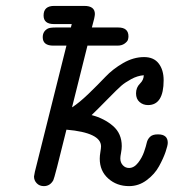

<svg xmlns="http://www.w3.org/2000/svg" viewBox="-20 -631 593 656"><path d="M96.2 -27.8Q96.2 -28.8 99.1 -43.9L207 -475.1H162.1Q126 -475.1 126 -503.9Q126 -523.9 143.1 -533.2Q149.9 -537.1 170.9 -537.1H222.2L225.1 -548.8H164.1Q128.9 -548.8 128.9 -578.1Q128.9 -611.3 166 -610.8H268.1Q304.2 -610.8 304.2 -583Q304.2 -573.2 293.9 -537.1H383.8Q418.9 -537.1 418.9 -506.8Q418.9 -501 417 -494.9Q415 -488.8 405.5 -481.9Q396 -475.1 380.9 -475.1H278.8L226.1 -264.2Q250 -279.3 282.5 -310.5Q314.9 -341.8 340.1 -368.4Q365.2 -395 400.6 -415.5Q436 -436 472.2 -436Q505.4 -436 522.2 -414.1Q539.1 -392.1 539.1 -356.9Q539.1 -272 485.8 -272Q468.8 -272 456.8 -282.5Q444.8 -293 444.8 -312Q444.8 -332 458 -345Q471.2 -357.9 471.2 -374Q449.2 -372.1 428.2 -360.6Q407.2 -349.1 394.5 -338.1Q381.8 -327.1 347.4 -292Q313 -256.8 293 -237.8Q335.9 -226.6 366 -200.7Q396 -174.8 396 -131.8Q396 -122.1 393.6 -109.1Q391.1 -96.2 391.1 -89.8Q391.1 -75.7 399.7 -66.4Q408.2 -57.1 420.9 -57.1Q438 -57.1 452.1 -75.2Q465.3 -92.3 472.2 -112.1Q479 -131.8 481.4 -143.3Q483.9 -154.8 492.4 -163.3Q501 -171.9 519 -171.9H520Q553.2 -171.9 553.2 -143.1Q553.2 -134.3 545.7 -112.1Q538.1 -89.8 523.4 -63Q508.8 -36.1 481.4 -15.6Q454.1 4.9 420.9 4.9Q378.9 4.9 349.9 -21Q320.8 -46.9 320.8 -88.9Q320.8 -98.6 323 -111.8Q325.2 -125 325.2 -130.9Q325.2 -177.7 207 -188Q166 -21 162.1 -15.1Q150.9 4.9 129.9 4.9Q114.7 4.9 105.5 -4.9Q96.2 -14.6 96.2 -27.8Z"/></svg>

Font: CMU Typewriter Text
Style: Italic
Weight: 500
Italic angle: -14.04°
Version: Version 0.7.0